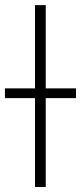

<svg xmlns="http://www.w3.org/2000/svg" viewBox="-76 -748 324 768"><path d="M106.9 -727.5V0H64V-727.5ZM-56.2 -355.5V-394.5H228V-355.5Z"/></svg>

Font: Inter Display ExtraLight
Style: Regular
Weight: 200
Designer: Rasmus Andersson
Foundry: rsms
Version: Version 4.000;git-a52131595